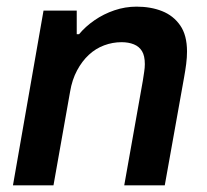

<svg xmlns="http://www.w3.org/2000/svg" viewBox="-20 -558 624 578"><path d="M19 0 111 -526H211V-455H218Q237 -478 264.5 -497Q292 -516 324.5 -527Q357 -538 391 -538Q434 -538 468 -524.5Q502 -511 522.5 -481.5Q543 -452 543 -403Q543 -385 540.5 -365.5Q538 -346 534 -324L476 0H354L410 -315Q412 -329 414 -341.5Q416 -354 416 -365Q416 -390 407.5 -404Q399 -418 383 -424.5Q367 -431 346 -431Q319 -431 293.5 -421.5Q268 -412 247.5 -393Q227 -374 212 -346Q197 -318 191 -282L141 0Z"/></svg>

Font: Archivo SemiBold SemiBold
Style: Italic
Weight: 600
Italic angle: -10°
Version: Version 2.001